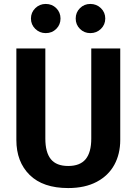

<svg xmlns="http://www.w3.org/2000/svg" viewBox="-20 -938 694 974"><path d="M287 -844Q287 -813 265.5 -791.5Q244 -770 212 -770Q181 -770 159 -791.5Q137 -813 137 -844Q137 -875 159 -896.5Q181 -918 212 -918Q244 -918 265.5 -896.5Q287 -875 287 -844ZM514 -844Q514 -813 492 -791.5Q470 -770 438 -770Q407 -770 385.5 -791.5Q364 -813 364 -844Q364 -875 385.5 -896.5Q407 -918 438 -918Q470 -918 492 -896.5Q514 -875 514 -844ZM590 -228Q590 -157 560 -102Q530 -47 470.5 -15.5Q411 16 326 16Q198 16 130.5 -50.5Q63 -117 63 -228V-692H210V-235Q210 -165 238 -130.5Q266 -96 326 -96Q386 -96 414.5 -130.5Q443 -165 443 -235V-692H590Z"/></svg>

Font: Wolseley Sans SemiBold
Style: Regular
Weight: 600
Designer: Carrois Corporate & Edenspiekermann AG
Foundry: Carrois Corporate GbR & Edenspiekermann AG
Version: Version 4.202